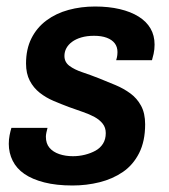

<svg xmlns="http://www.w3.org/2000/svg" viewBox="-20 -558 518 590"><path d="M203 12Q153 12 116 2.5Q79 -7 55 -23.5Q31 -40 19 -64Q7 -88 7 -116Q7 -130 9.5 -142.5Q12 -155 15 -165H126Q124 -158 122.5 -150.5Q121 -143 121 -138Q121 -117 132 -104Q143 -91 162 -84.5Q181 -78 204 -78Q223 -78 241 -82.5Q259 -87 273.5 -95Q288 -103 296.5 -116.5Q305 -130 305 -149Q305 -166 295.5 -178Q286 -190 270.5 -198.5Q255 -207 234.5 -214Q214 -221 192 -229Q168 -238 144.5 -248Q121 -258 102 -273Q83 -288 71.5 -310Q60 -332 60 -363Q60 -407 76.5 -440Q93 -473 122.5 -495Q152 -517 190.5 -527.5Q229 -538 272 -538Q314 -538 348 -530Q382 -522 406 -507Q430 -492 442.5 -470.5Q455 -449 455 -421Q455 -406 452 -392.5Q449 -379 447 -373H337Q340 -383 340.5 -389Q341 -395 341 -398Q341 -414 332.5 -425Q324 -436 308 -442Q292 -448 269 -448Q247 -448 230 -443Q213 -438 201.5 -429.5Q190 -421 184 -410Q178 -399 178 -386Q178 -367 193.5 -355.5Q209 -344 233 -336Q257 -328 285 -317Q310 -307 335 -296.5Q360 -286 380.5 -271Q401 -256 413.5 -233Q426 -210 426 -176Q426 -124 407.5 -87.5Q389 -51 357.5 -29.5Q326 -8 286 2Q246 12 203 12Z"/></svg>

Font: Archivo SemiCondensed SemiBold
Style: Italic
Weight: 600
Width: 4
Italic angle: -10°
Designer: Hector Gatti
Foundry: Omnibus-Type
Version: Version 2.001